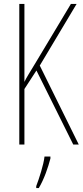

<svg xmlns="http://www.w3.org/2000/svg" viewBox="-20 -734 420 975"><path d="M380 0 182 -401 369 -714H340L160 -414C132 -368 112 -336 104 -318V-714H78V0H104V-282L165 -376L352 0ZM236 71V61H206C202 101 178 175 164 211V221H177C204 176 224 117 236 71Z"/></svg>

Font: Noto Sans Gurmukhi UI ExtraCondensed Thin
Style: Regular
Weight: 100
Width: 2
Designer: Jelle Bosma - Monotype Design Team
Foundry: Monotype Imaging Inc.
Version: Version 2.004